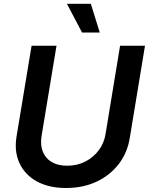

<svg xmlns="http://www.w3.org/2000/svg" viewBox="-20 -965 773 997"><path d="M323.2 11.2Q232.9 11.2 170.7 -23.4Q108.4 -58.1 80.8 -118.7Q53.2 -179.2 65.9 -256.3L144 -727.5H273.4L195.8 -258.8Q188.5 -212.4 202.1 -177.7Q215.8 -143.1 248 -123.8Q280.3 -104.5 328.6 -104.5Q380.9 -104.5 422.9 -126Q464.8 -147.5 492.4 -184.1Q520 -220.7 527.8 -267.1L603.5 -727.5H732.9L653.8 -248Q641.1 -170.4 595.7 -112.1Q550.3 -53.7 480.5 -21.2Q410.6 11.2 323.2 11.2ZM406.2 -795.9 327.6 -945.3H451.7L498 -795.9Z"/></svg>

Font: Inter 20pt SemiBold
Style: Italic
Weight: 600
Italic angle: -9.3988°
Version: Version 4.001;git-66647c0bb